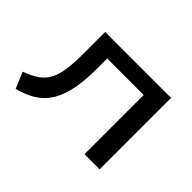

<svg xmlns="http://www.w3.org/2000/svg" viewBox="-98 -706 933 933"><g transform="rotate(45 368.5 -239.5)"><path d="M68 12 33 -71Q77 -87 106 -107Q135 -127 151 -157Q167 -187 173.5 -232Q180 -277 180 -340V-491H633V0H529V-407H278V-336Q278 -256 266.5 -197.5Q255 -139 231 -97.5Q207 -56 167 -29.5Q127 -3 68 12Z"/></g></svg>

Font: Nunito Sans 10pt Expanded Medium
Style: Regular
Weight: 500
Width: 7
Designer: Vernon Adams
Foundry: Vernon Adams
Version: Version 3.101;gftools[0.9.27]